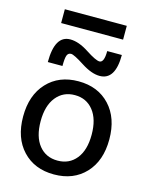

<svg xmlns="http://www.w3.org/2000/svg" viewBox="-132 -983 838 1076"><g transform="rotate(15 286.5 -445.0)"><path d="M105.5 -63Q37.1 -135.7 37.1 -259.8Q37.1 -383.8 105.5 -457Q173.8 -530.3 287.1 -530.3Q400.4 -530.3 468.8 -457Q537.1 -383.8 537.1 -259.8Q537.1 -135.7 468.8 -63Q400.4 9.8 287.1 9.8Q173.8 9.8 105.5 -63ZM91.8 -589.8Q91.8 -745.1 181.6 -745.1Q230.5 -745.1 289.6 -706.5Q348.6 -668 370.1 -668Q397.5 -668 397.5 -735.4H482.4Q482.4 -589.8 391.6 -589.8Q344.7 -589.8 284.2 -628.9Q223.6 -668 206.5 -668Q189.5 -668 183.1 -651.4Q176.8 -634.8 176.8 -589.8ZM107.4 -820.3V-900.4H466.8V-820.3ZM179.2 -399.9Q138.7 -349.6 138.7 -259.8Q138.7 -169.9 178.7 -120.1Q218.8 -70.3 286.6 -70.3Q354.5 -70.3 394.5 -120.1Q434.6 -169.9 434.6 -259.8Q434.6 -349.6 394.5 -399.9Q354.5 -450.2 287.1 -450.2Q219.7 -450.2 179.2 -399.9Z"/></g></svg>

Font: GenEi M Gothic v2 Medium
Style: Regular
Weight: 500
Version: Version 2.0